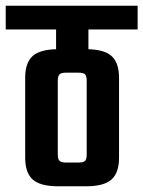

<svg xmlns="http://www.w3.org/2000/svg" viewBox="-40 -651 501 671"><path d="M-20 -631H441V-548H-20ZM261 -479Q323 -479 349.5 -455.5Q376 -432 376 -379V-100Q376 -47 349.5 -23.5Q323 0 261 0H163Q101 0 74.5 -23.5Q48 -47 48 -100V-379Q48 -432 74.5 -455.5Q101 -479 163 -479ZM156 -568H269V-455H156ZM263 -369Q263 -386 257 -391.5Q251 -397 235 -397H190Q175 -397 168.5 -391.5Q162 -386 162 -369V-111Q162 -94 168.5 -88.5Q175 -83 190 -83H235Q251 -83 257 -88.5Q263 -94 263 -111Z"/></svg>

Font: Teko Light Medium
Style: Regular
Weight: 500
Version: Version 2.000;gftools[0.9.28.dev9+g7d2139d.d20230707]